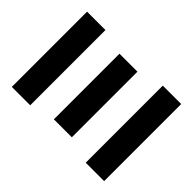

<svg xmlns="http://www.w3.org/2000/svg" viewBox="-185 -893 1059 1059"><g transform="rotate(-45 344.5 -364.0)"><path d="M43.9 0V-143.6H645V0ZM88.9 -296.9V-437H600.6V-296.9ZM51.3 -584V-727.5H638.2V-584Z"/></g></svg>

Font: Inter 20pt ExtraBold
Style: Regular
Weight: 800
Version: Version 4.001;git-66647c0bb